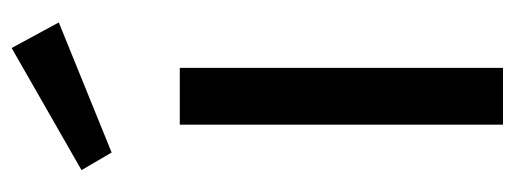

<svg xmlns="http://www.w3.org/2000/svg" viewBox="-304 -602 905 338"><g transform="rotate(-90 149.0 -432.5)"><path d="M234 -865 19 -742 50 -689 279 -782ZM199 -569H99V0H199Z"/></g></svg>

Font: Glow Sans SC Normal Medium
Style: Regular
Weight: 600
Designer: Ryoko NISHIZUKA (kana, bopomofo & ideographs); Paul D. Hunt (Latin, Greek & Cyrillic); Sandoll Communications, Soo-young
Version: Version 0.93